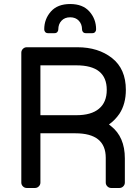

<svg xmlns="http://www.w3.org/2000/svg" viewBox="-20 -935 691 955"><path d="M219 -770H251Q260 -770 265 -775.5Q270 -781 270 -789Q270 -815 286 -832Q302 -849 329 -849Q356 -849 372 -832Q388 -815 388 -789Q388 -781 393 -775.5Q398 -770 407 -770H439Q448 -770 453 -775.5Q458 -781 458 -789Q458 -840 425 -877.5Q392 -915 329 -915Q266 -915 233 -877.5Q200 -840 200 -789Q200 -781 205 -775.5Q210 -770 219 -770ZM606 -488Q606 -418 574 -369Q552 -337 522 -316Q527 -312 532 -308Q601 -254 601 -147V-27Q601 -16 593 -8Q585 0 574 0H533Q522 0 514 -8Q506 -16 506 -27V-150Q506 -272 355 -272H181V-27Q181 -16 173 -8Q165 0 154 0H113Q102 0 94 -8Q86 -16 86 -27V-673Q86 -684 94 -692Q102 -700 113 -700H365Q469 -700 537.5 -646Q606 -592 606 -488ZM472 -394Q511 -426 511 -488Q511 -610 360 -610H181V-362H360Q434 -362 472 -394Z"/></svg>

Font: Contemporary
Style: Regular
Weight: 400
Designer: Victor Tran
Foundry: Victor Tran
Version: Version 1.100